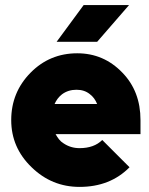

<svg xmlns="http://www.w3.org/2000/svg" viewBox="-20 -721 585 753"><path d="M202 -557H361L486 -701H308ZM531 -195V-250Q531 -363 460 -436Q387 -512 283 -512Q175 -512 100 -436Q24 -359 24 -250Q24 -142 104 -65Q183 12 292 12Q412 12 488 -65L381 -172Q349 -140 292 -140Q257 -140 229 -159Q219 -165 211.5 -174.5Q204 -184 198 -195ZM280 -369Q311 -369 332 -352Q351 -338 361 -313H194Q204 -336 223 -351Q247 -369 280 -369Z"/></svg>

Font: Unageo
Style: ExtraBold
Weight: 800
Designer: Richard Sepsi
Foundry: Richard Sepsi
Version: Version 2.000